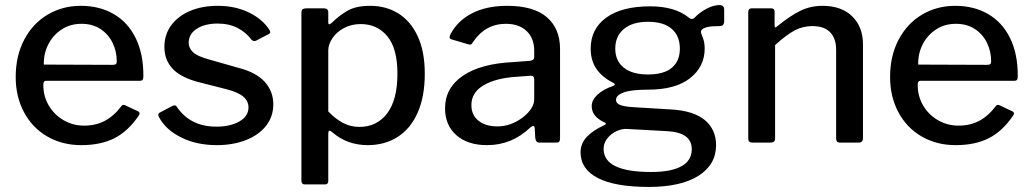

<svg xmlns="http://www.w3.org/2000/svg" viewBox="-20 -563 4074 758"><path d="M312 -67Q358 -67 394 -86Q430 -105 460 -145Q463 -149 467 -149Q472 -149 475 -147L526 -123Q531 -120 531 -115Q531 -112 528 -107Q486 -45 432 -17.5Q378 10 301 10Q226 10 167 -24Q108 -58 75 -119.5Q42 -181 42 -259Q42 -343 76 -407Q110 -471 168.5 -505.5Q227 -540 299 -540Q373 -540 429 -507.5Q485 -475 515.5 -413Q546 -351 546 -266V-262Q546 -253 543.5 -248.5Q541 -244 531 -244H161Q151 -244 151 -228Q151 -183 172.5 -146.5Q194 -110 231 -88.5Q268 -67 312 -67ZM424 -307Q434 -307 437.5 -310Q441 -313 441 -321Q441 -360 424.5 -394Q408 -428 376.5 -448.5Q345 -469 302 -469Q257 -469 223 -446.5Q189 -424 170.5 -387.5Q152 -351 153 -308Z M839 -470Q789 -470 757 -449.5Q725 -429 725 -394Q725 -374 741 -358Q757 -342 799 -330L922 -295Q992 -277 1025.5 -239.5Q1059 -202 1059 -151Q1059 -103 1030.5 -66.5Q1002 -30 951 -10Q900 10 836 10Q756 10 695 -20.5Q634 -51 608 -100Q605 -105 605 -109Q605 -115 610 -118L659 -144Q665 -147 669 -147Q674 -147 677 -143Q730 -63 834 -63Q889 -63 925 -83.5Q961 -104 961 -139Q961 -164 940.5 -181.5Q920 -199 873 -211L771 -237Q697 -255 663 -290Q629 -325 629 -378Q629 -426 655.5 -462.5Q682 -499 729.5 -519.5Q777 -540 840 -540Q908 -540 962 -514Q1016 -488 1043 -446Q1047 -440 1047 -436Q1047 -432 1042 -429L990 -402Q988 -401 984 -401Q978 -401 973 -406Q952 -435 918 -452.5Q884 -470 839 -470Z M1276 -514V-475Q1276 -467 1280 -467Q1282 -467 1289 -472Q1319 -502 1352.5 -521Q1386 -540 1442 -540Q1504 -540 1552.5 -510Q1601 -480 1629 -420Q1657 -360 1657 -272Q1657 -182 1629 -118.5Q1601 -55 1550 -22.5Q1499 10 1432 10Q1351 10 1293 -40Q1285 -47 1281 -47Q1276 -47 1276 -34V151Q1276 165 1264 165H1183Q1170 165 1170 151V-512Q1170 -522 1174.5 -526Q1179 -530 1189 -530H1259Q1276 -530 1276 -514ZM1399 -62Q1468 -62 1508.5 -115.5Q1549 -169 1549 -272Q1549 -372 1509 -420Q1469 -468 1404 -468Q1368 -468 1338.5 -452.5Q1309 -437 1292.5 -412.5Q1276 -388 1276 -364V-123Q1305 -93 1334.5 -77.5Q1364 -62 1399 -62Z M1903 10Q1826 10 1781.5 -29.5Q1737 -69 1737 -135Q1737 -216 1807.5 -264Q1878 -312 2008 -318L2073 -323Q2089 -325 2089 -338V-363Q2089 -412 2059 -440.5Q2029 -469 1977 -469Q1895 -469 1846 -395Q1843 -389 1839.5 -387.5Q1836 -386 1829 -388L1761 -408Q1755 -410 1755 -416Q1755 -420 1758 -427Q1786 -481 1843.5 -510.5Q1901 -540 1982 -540Q2087 -540 2139 -495Q2191 -450 2191 -370V-17Q2191 -7 2187.5 -3.5Q2184 0 2176 0H2109Q2095 0 2093 -20L2091 -58Q2089 -66 2085 -66Q2082 -66 2074 -60Q2001 10 1903 10ZM2075 -264 2021 -260Q1938 -255 1889.5 -226.5Q1841 -198 1841 -148Q1841 -109 1869 -86.5Q1897 -64 1944 -64Q1998 -64 2046 -101Q2089 -136 2089 -171V-249Q2089 -265 2075 -264Z M2839 -525V-480Q2839 -460 2822 -460Q2806 -460 2792 -459Q2778 -458 2768 -455Q2755 -451 2750.5 -445.5Q2746 -440 2748 -432Q2749 -429 2755.5 -412Q2762 -395 2762 -371Q2762 -300 2704.5 -254.5Q2647 -209 2538 -209Q2472 -209 2442 -198Q2412 -187 2412 -169Q2412 -154 2431 -147.5Q2450 -141 2495 -139L2628 -131Q2718 -126 2762.5 -89Q2807 -52 2807 10Q2807 87 2737.5 131Q2668 175 2541 175Q2409 175 2340.5 140Q2272 105 2272 38Q2272 4 2296 -22Q2320 -48 2366 -69Q2378 -75 2366 -80Q2316 -103 2316 -144Q2316 -168 2338.5 -189Q2361 -210 2401 -224Q2407 -226 2407 -229Q2407 -233 2401 -236Q2356 -259 2334 -292Q2312 -325 2312 -371Q2312 -449 2373.5 -493.5Q2435 -538 2547 -538Q2645 -538 2700 -493Q2707 -488 2711 -488Q2717 -488 2723 -494Q2742 -514 2769.5 -528.5Q2797 -543 2820 -543Q2839 -543 2839 -525ZM2664 -371Q2664 -421 2632 -449Q2600 -477 2538 -477Q2477 -477 2443 -448.5Q2409 -420 2409 -371Q2409 -323 2442.5 -296Q2476 -269 2538 -269Q2601 -269 2632.5 -295.5Q2664 -322 2664 -371ZM2454 -54Q2435 -55 2413.5 -45Q2392 -35 2377.5 -16.5Q2363 2 2363 25Q2363 116 2551 116Q2629 116 2670 93.5Q2711 71 2711 26Q2711 -39 2617 -45Z M2934 -16V-515Q2934 -530 2947 -530H3026Q3038 -530 3038 -517V-462Q3038 -456 3040.5 -455Q3043 -454 3048 -459Q3100 -501 3140 -520.5Q3180 -540 3227 -540Q3302 -540 3344.5 -498.5Q3387 -457 3387 -387V-18Q3387 0 3370 0H3296Q3281 0 3281 -16V-366Q3281 -411 3257.5 -435.5Q3234 -460 3187 -460Q3149 -460 3116.5 -442.5Q3084 -425 3040 -385V-17Q3040 -8 3035.5 -4Q3031 0 3021 0H2950Q2934 0 2934 -16Z M3764 -67Q3810 -67 3846 -86Q3882 -105 3912 -145Q3915 -149 3919 -149Q3924 -149 3927 -147L3978 -123Q3983 -120 3983 -115Q3983 -112 3980 -107Q3938 -45 3884 -17.5Q3830 10 3753 10Q3678 10 3619 -24Q3560 -58 3527 -119.5Q3494 -181 3494 -259Q3494 -343 3528 -407Q3562 -471 3620.5 -505.5Q3679 -540 3751 -540Q3825 -540 3881 -507.5Q3937 -475 3967.5 -413Q3998 -351 3998 -266V-262Q3998 -253 3995.5 -248.5Q3993 -244 3983 -244H3613Q3603 -244 3603 -228Q3603 -183 3624.5 -146.5Q3646 -110 3683 -88.5Q3720 -67 3764 -67ZM3876 -307Q3886 -307 3889.5 -310Q3893 -313 3893 -321Q3893 -360 3876.5 -394Q3860 -428 3828.5 -448.5Q3797 -469 3754 -469Q3709 -469 3675 -446.5Q3641 -424 3622.5 -387.5Q3604 -351 3605 -308Z"/></svg>

Font: Libre Franklin Medium
Style: Regular
Weight: 500
Designer: Pablo Impallari, Rodrigo Fuenzalida
Foundry: Impallari Type
Version: Version 1.002; ttfautohint (v1.5)